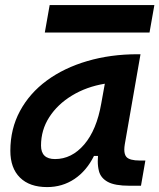

<svg xmlns="http://www.w3.org/2000/svg" viewBox="-20 -740 639 770"><path d="M168.9 10.3Q98.6 10.3 60.1 -27.8Q21.5 -65.9 21.5 -135.3Q21.5 -223.1 60.1 -294.7Q98.6 -366.2 167.7 -417Q236.8 -467.8 330.1 -495.1Q423.3 -522.5 532.2 -522.5H543.5L480.5 -161.6Q478.5 -149.4 478.5 -140.1Q478.5 -120.6 486.8 -110.8Q499.5 -96.2 541 -96.2H563L545.4 4.9H499.5Q440.4 4.9 412.4 -10.5Q384.3 -25.9 377 -53.2Q372.1 -71.8 372.1 -93.3Q372.1 -103.5 373 -114.7H356.9Q327.1 -54.7 278.6 -22.2Q230 10.3 168.9 10.3ZM200.7 -102.1Q267.6 -102.1 317.6 -160.4Q367.7 -218.8 386.2 -325.7L400.4 -404.3Q326.7 -392.1 268.8 -356.9Q210.9 -321.8 177.7 -270.3Q144.5 -218.8 144.5 -156.2Q144.5 -102.1 200.7 -102.1ZM159.7 -609.4 179.2 -719.7H599.1L579.6 -609.4Z"/></svg>

Font: CaskaydiaCove NFP SemiBold
Style: Italic
Weight: 600
Italic angle: -10°
Designer: Aaron Bell
Foundry: Saja Typeworks
Version: Version 2111.001; VTT 6.35;Nerd Fonts 3.1.1